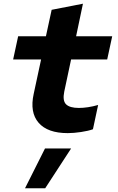

<svg xmlns="http://www.w3.org/2000/svg" viewBox="-20 -712 640 1037"><path d="M346 7Q237 7 188.5 -49Q140 -105 162 -205L202 -391H51L78 -516H228L259 -659L428 -692L391 -516H586L559 -391H364L327 -217Q317 -168 337 -148.5Q357 -129 406 -129Q429 -129 455.5 -133Q482 -137 510 -145L482 -14Q458 -5 418 1Q378 7 346 7ZM115 305 223 90H364L224 305Z"/></svg>

Font: Red Hat Mono
Style: Italic
Weight: 300
Italic angle: -12°
Monospace: yes
Designer: Pentagram, MCKL
Foundry: Pentagram, MCKL
Version: Version 1.023